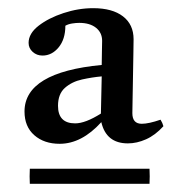

<svg xmlns="http://www.w3.org/2000/svg" viewBox="-20 -650 430 470"><path d="M293 -299Q240 -299 228 -351Q180 -298 126 -298Q88 -298 64 -319Q40 -340 40 -377Q40 -473 229 -491Q229 -507 229.5 -523.5Q230 -540 230 -550Q230 -570 215 -582Q200 -594 174 -594Q166 -594 156.5 -592.5Q147 -591 140 -587Q140 -554 123.5 -534Q107 -514 84 -514Q70 -514 60 -523Q50 -532 50 -545Q50 -568 74.5 -587Q99 -606 135.5 -618Q172 -630 208 -630Q255 -630 281 -610Q307 -590 307 -554Q307 -545 306.5 -518.5Q306 -492 305.5 -460Q305 -428 304.5 -403Q304 -378 304 -373Q304 -347 327 -347Q344 -347 373 -357Q378 -349 380 -341Q360 -319 337.5 -309Q315 -299 293 -299ZM346 -200H53Q52 -218 53 -237H346Q347 -218 346 -200ZM227 -372 229 -463Q206 -461 181 -455.5Q156 -450 139 -435Q122 -420 122 -391Q122 -348 164 -348Q189 -348 227 -372Z"/></svg>

Font: Tiro Devanagari Marathi
Style: Regular
Weight: 400
Designer: Devanagari: John Hudson & Fiona Ross. Latin: John Hudson.
Foundry: Tiro Typeworks Ltd.
Version: Version 1.52